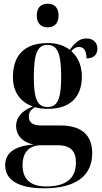

<svg xmlns="http://www.w3.org/2000/svg" viewBox="-20 -780 553 1039"><path d="M238 -632C271 -632 297 -651 297 -696C297 -742 271 -760 238 -760C205 -760 179 -742 179 -696C179 -651 205 -632 238 -632ZM219 239C396 239 479 167 479 49C479 -43 428 -101 307 -101H202C158 -101 136 -117 136 -149C136 -169 144 -185 169 -200C190 -193 215 -191 240 -191C366 -191 423 -262 423 -365C423 -424 403 -471 366 -503C380 -519 392 -526 407 -526C434 -526 448 -505 448 -464C492 -464 507 -489 507 -517C507 -548 486 -572 448 -572C408 -572 382 -545 358 -510C328 -534 287 -547 240 -547C111 -547 50 -481 50 -362C50 -281 92 -226 158 -204C97 -181 67 -143 67 -98C67 -51 100 -9 163 2C55 10 8 50 8 114C8 192 76 239 219 239ZM237 -201C183 -201 163 -243 163 -363C163 -492 184 -537 236 -537C290 -537 311 -494 311 -364C311 -243 291 -201 237 -201ZM230 229C150 229 102 194 102 114C102 39 143 6 203 6H292C363 6 391 39 391 100C391 187 335 229 230 229Z"/></svg>

Font: Noto Serif Display SemiCondensed SemiBold
Style: Regular
Weight: 600
Width: 4
Designer: Monotype Design Team
Foundry: Monotype Imaging Inc.
Version: Version 2.009